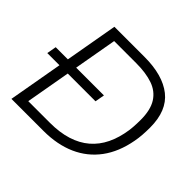

<svg xmlns="http://www.w3.org/2000/svg" viewBox="-163 -875 1064 1064"><g transform="rotate(45 369.5 -343.0)"><path d="M10 -320 20 -376H398L388 -320ZM49 0 170 -686H406Q549 -686 627 -624.5Q705 -563 705 -431Q705 -401 703 -373Q701 -345 696 -319Q677 -215 624.5 -144Q572 -73 490 -36.5Q408 0 300 0ZM124 -57H294Q370 -57 429 -75.5Q488 -94 530 -130Q572 -166 597.5 -218.5Q623 -271 633 -339Q635 -353 636 -367Q637 -381 637.5 -395.5Q638 -410 638 -424Q638 -502 609.5 -547Q581 -592 527.5 -610.5Q474 -629 398 -629H225Z"/></g></svg>

Font: Archivo SemiBold ExtraLight
Style: Italic
Weight: 250
Italic angle: -10°
Version: Version 2.001